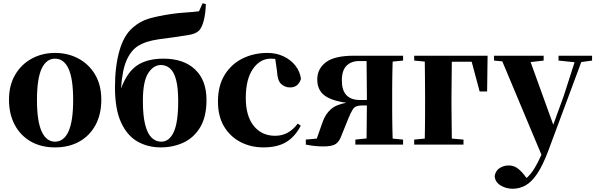

<svg xmlns="http://www.w3.org/2000/svg" viewBox="-20 -888 3659 1179"><path d="M317.9 17.1Q231.9 17.1 168.5 -19.5Q105 -56.2 70.1 -122.1Q35.2 -188 35.2 -275.9Q35.2 -364.3 73 -428.7Q110.8 -493.2 175 -528.1Q239.3 -563 317.9 -563Q397 -563 461.4 -528.6Q525.9 -494.1 564 -429.9Q602.1 -365.7 602.1 -275.9Q602.1 -186.5 566.7 -120.6Q531.2 -54.7 467.3 -18.8Q403.3 17.1 317.9 17.1ZM317.9 -18.1Q372.1 -18.1 400.6 -80.8Q429.2 -143.6 429.2 -273.9Q429.2 -405.3 400.6 -466.6Q372.1 -527.8 317.9 -527.8Q264.6 -527.8 235.8 -466.6Q207 -405.3 207 -273.9Q207 -143.6 235.8 -80.8Q264.6 -18.1 317.9 -18.1Z M970.2 -18.1Q1019.5 -18.1 1046.9 -77.4Q1074.2 -136.7 1074.2 -267.1Q1074.2 -350.1 1061 -398.7Q1047.9 -447.3 1023.9 -468Q1000 -488.8 968.3 -488.8Q922.4 -488.8 889.9 -438.5Q857.4 -388.2 857.4 -269Q857.4 -176.8 871.6 -121.8Q885.7 -66.9 911.1 -42.5Q936.5 -18.1 970.2 -18.1ZM967.3 17.1Q887.2 17.1 823.7 -19.3Q760.3 -55.7 723.1 -136.7Q686 -217.8 686 -352.1Q686 -480.5 713.4 -576.4Q740.7 -672.4 796.4 -719.2Q841.3 -758.8 897.5 -774.7Q953.6 -790.5 1030.3 -801.8Q1069.8 -808.1 1116.9 -811Q1164.1 -814 1202.1 -818.8L1224.1 -868.2L1244.1 -862.8Q1242.2 -806.2 1231.9 -764.6Q1221.7 -723.1 1204.1 -702.1Q1184.1 -681.2 1144 -674.3Q1104 -667.5 1047.4 -659.2Q992.2 -652.3 953.1 -646.5Q914.1 -640.6 884.3 -631.3Q854.5 -622.1 828.1 -606Q784.7 -579.1 757.6 -518.6Q730.5 -458 723.1 -344.2Q760.7 -445.3 822.3 -486.6Q883.8 -527.8 984.4 -527.8Q1107.4 -527.8 1177.7 -461.7Q1248 -395.5 1248 -274.9Q1248 -171.4 1209.7 -107.2Q1171.4 -43 1107.7 -12.9Q1043.9 17.1 967.3 17.1Z M1597.2 17.1Q1521 17.1 1457.8 -15.4Q1394.5 -47.9 1356.4 -110.4Q1318.4 -172.9 1318.4 -264.2Q1318.4 -361.8 1359.6 -428.5Q1400.9 -495.1 1470 -529.1Q1539.1 -563 1622.1 -563Q1677.2 -563 1721.7 -541.7Q1766.1 -520.5 1794.2 -484.6Q1822.3 -448.7 1828.1 -403.8Q1812 -351.1 1761.2 -351.1Q1729.5 -351.1 1706.5 -372.3Q1683.6 -393.6 1681.2 -449.2L1670.4 -525.9Q1663.6 -526.9 1656.7 -527.3Q1649.9 -527.8 1643.1 -527.8Q1576.7 -527.8 1533 -464.6Q1489.3 -401.4 1489.3 -286.1Q1489.3 -175.8 1538.1 -115Q1586.9 -54.2 1669.4 -54.2Q1712.9 -54.2 1747.8 -74Q1782.7 -93.8 1808.1 -128.9L1827.1 -116.2Q1790.5 -46.9 1736.3 -14.9Q1682.1 17.1 1597.2 17.1Z M2162.1 0V-30.8L2231 -38.1L2232.9 -240.2H2199.2Q2161.6 -240.2 2147 -217.3Q2132.3 -194.3 2117.2 -155.8L2076.2 -54.2Q2063.5 -18.6 2041.5 -3.7Q2019.5 11.2 1964.4 11.2Q1939.9 11.2 1914.3 8.5Q1888.7 5.9 1857.9 0V-30.8L1925.3 -37.1L1960.9 -138.2Q1977.5 -186.5 2011.2 -216.6Q2044.9 -246.6 2106.9 -256.8Q2011.2 -270.5 1969.7 -304.2Q1928.2 -337.9 1928.2 -399.9Q1928.2 -465.3 1981 -505.6Q2033.7 -545.9 2153.3 -545.9H2455.1V-516.1L2391.1 -509.8Q2390.1 -480.5 2389.4 -444.1Q2388.7 -407.7 2388.4 -371.8Q2388.2 -335.9 2388.2 -308.1V-237.8Q2388.2 -210 2388.4 -174.1Q2388.7 -138.2 2389.4 -102.1Q2390.1 -65.9 2391.1 -37.1L2455.1 -30.8V0ZM2232.9 -273.9V-308.1L2231 -513.2H2186Q2137.2 -513.2 2108.2 -484.6Q2079.1 -456.1 2079.1 -394Q2079.1 -273.9 2190.9 -273.9Z M2523.4 -516.1V-545.9H2974.1L2971.2 -326.2H2925.3L2876.5 -508.8H2754.4L2752.4 -298.8V-237.8L2754.4 -37.1L2826.2 -30.8V0H2523.4V-30.8L2588.4 -37.1Q2588.9 -65.9 2589.4 -102.1Q2589.8 -138.2 2590.1 -174.1Q2590.3 -210 2590.3 -237.8V-298.8Q2590.3 -347.2 2589.6 -406.5Q2588.9 -465.8 2588.4 -509.8Z M3409.7 -516.1V-545.9H3615.7V-516.1L3549.3 -506.8L3345.7 41Q3312.5 128.4 3278.8 178.7Q3245.1 229 3208 250Q3170.9 271 3128.4 271Q3086.4 271 3053 250Q3019.5 229 3017.6 192.9Q3023.4 159.2 3048.8 143.6Q3074.2 127.9 3103.5 127.9Q3133.3 127.9 3156 144Q3178.7 160.2 3197.3 184.1L3213.4 205.1Q3239.7 181.6 3261.2 147Q3282.7 112.3 3304.7 62L3064.5 -511.2L3013.7 -516.1V-545.9H3318.4V-516.1L3238.3 -506.8L3377.4 -122.1L3441.4 -297.9L3508.3 -505.9Z"/></svg>

Font: Source Han Serif TW Heavy
Style: Regular
Weight: 900
Designer: Ryoko NISHIZUKA Ë•øÂ°öÊ∂ºÂ≠ê (kana & ideographs); Frank Grie√ühammer (Latin, Greek & Cyrillic); Wenlong ZHANG Âº†ÊñáÈæô 
Foundry: Adobe
Version: Version 2.003;hotconv 1.1.1;makeotfexe 2.6.0